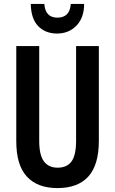

<svg xmlns="http://www.w3.org/2000/svg" viewBox="-20 -949 587 979"><path d="M484 -231Q484 -108 430.5 -49Q377 10 273 10Q171 10 117 -48.5Q63 -107 63 -229V-714H180V-231Q180 -158 204 -126Q228 -94 274 -94Q321 -94 344.5 -125.5Q368 -157 368 -232V-714H484ZM409 -929Q409 -859 370 -818.5Q331 -778 271 -778Q211 -778 174.5 -816Q138 -854 137 -929H206Q211 -859 273 -859Q303 -859 320.5 -875.5Q338 -892 341 -929Z"/></svg>

Font: Noto Sans Devanagari UI ExtraCondensed SemiBold
Style: Regular
Weight: 600
Width: 2
Designer: Jelle Bosma - Monotype Design Team
Foundry: Monotype Imaging Inc.
Version: Version 2.004; ttfautohint (v1.8.4.7-5d5b)